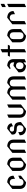

<svg xmlns="http://www.w3.org/2000/svg" viewBox="2507 -3304 816 5870"><g transform="rotate(-90 2915.0 -369.0)"><path d="M275.9 19.5Q183.6 13.2 133.8 -27.3Q73.2 -77.1 73.2 -172.4V-399.9L275.9 -556.6Q368.2 -550.3 418 -509.8Q478.5 -460.4 478.5 -364.7L385.7 -320.8H380.9V-364.7Q380.9 -423.8 349.1 -452.6Q318.8 -479.5 275.9 -479.5Q228 -479 199.7 -449.7Q170.9 -419.9 170.9 -364.7V-172.4Q170.9 -113.3 202.6 -84.5Q232.9 -57.6 275.9 -57.6Q323.7 -58.1 352.1 -87.4Q380.9 -117.2 380.9 -172.4L473.6 -216.3H478.5V-137.2Z M827.6 19.5Q735.4 13.2 685.5 -27.3Q625 -77.1 625 -172.4V-399.9L827.6 -556.6Q919.9 -550.3 969.7 -509.8Q1030.3 -460.4 1030.3 -364.7V-137.2ZM827.6 -57.6Q874 -57.6 903.3 -87.4Q932.6 -117.2 932.6 -172.4V-364.7Q932.6 -425.8 900.6 -452.6Q868.7 -479.5 827.6 -479.5Q781.2 -479.5 752 -449.7Q722.7 -419.9 722.7 -364.7V-172.4Q722.7 -111.3 754.4 -84.5Q786.1 -57.6 827.6 -57.6Z M1176.8 19.5V-399.9L1379.4 -556.6Q1471.7 -550.3 1521.5 -509.8Q1582 -460.4 1582 -364.7V-24.4L1489.3 19.5H1484.4V-364.7Q1484.4 -425.8 1452.6 -452.6Q1420.9 -479.5 1379.4 -479.5Q1333.5 -479.5 1303.2 -449.7Q1274.4 -421.4 1274.4 -364.7V-24.4L1181.6 19.5Z M1916.5 19.5Q1824.2 13.2 1774.4 -27.3Q1713.9 -76.7 1713.9 -172.4L1806.6 -216.3H1811.5V-172.4Q1811.5 -113.3 1843.3 -84.5Q1873.5 -57.6 1916.5 -57.6Q1963.4 -57.6 1992.4 -87.4Q2021.5 -117.2 2021.5 -171.9Q2021.5 -227.1 1988.8 -247.6Q1960.4 -265.1 1916 -265.1Q1801.8 -265.1 1756.8 -317.9Q1734.4 -344.7 1734.4 -415.5L1916.5 -556.6Q1987.8 -555.2 2036.1 -513.7Q2075.2 -480 2084.5 -425.8L1991.7 -381.8H1986.8V-396Q1986.8 -431.2 1972.2 -449.2Q1947.8 -479.5 1905.3 -479.5Q1863.3 -479.5 1842.3 -453.1Q1827.1 -434.1 1827.1 -406.2Q1827.1 -375 1853.5 -356.4Q1868.2 -346.2 1916 -346.2Q2021 -346.2 2066.9 -305.7Q2119.1 -259.8 2119.1 -137.2Z M2453.6 19.5Q2361.3 13.2 2311.5 -27.3Q2251 -76.7 2251 -172.4V-512.7L2343.8 -556.6H2348.6V-172.4Q2348.6 -111.3 2380.4 -84.5Q2412.1 -57.6 2453.6 -57.6Q2499.5 -57.6 2529.8 -87.4Q2558.6 -115.7 2558.6 -172.4V-512.7L2651.4 -556.6H2656.2V-137.2Z M2802.7 19.5V-399.9L3005.4 -556.6Q3098.6 -550.3 3147.5 -509.8Q3172.9 -488.8 3188 -460L3313 -556.6Q3405.3 -550.3 3455.1 -509.8Q3515.6 -460.4 3515.6 -364.7V-24.4L3422.9 19.5H3418V-364.7Q3418 -425.8 3386.2 -452.6Q3354.5 -479.5 3313 -479.5Q3267.1 -479.5 3236.8 -449.7Q3208 -421.4 3208 -364.7V-24.4L3115.2 19.5H3110.4V-364.7Q3110.4 -425.8 3078.6 -452.6Q3046.9 -479.5 3005.4 -479.5Q2959.5 -479.5 2929.2 -449.7Q2900.4 -421.4 2900.4 -364.7V-24.4L2807.6 19.5Z M3840.3 -57.6Q3891.6 -57.6 3916.5 -87.4Q3945.3 -122.1 3945.3 -173.8Q3945.3 -233.4 3913.6 -261.7Q3883.3 -288.6 3840.3 -288.6Q3789.1 -288.6 3764.2 -258.8Q3735.4 -224.1 3735.4 -173.8Q3735.4 -112.8 3767.1 -84.5Q3797.9 -57.6 3840.3 -57.6ZM3840.3 19.5Q3749.5 13.2 3698.2 -27.3Q3637.7 -75.2 3637.7 -172.4V-209L3840.3 -365.7Q3901.9 -361.3 3945.3 -341.3V-364.7Q3945.3 -423.8 3913.6 -452.6Q3883.3 -479.5 3840.3 -479.5Q3792.5 -479.5 3764.2 -449.7L3737.3 -477.1L3840.3 -556.6Q3932.6 -550.3 3982.4 -509.8Q4043 -460.4 4043 -364.7V-24.4L3950.2 19.5H3945.3V-62Z M4250.5 19.5V-473.6H4118.7V-478.5L4146.5 -537.1H4250.5V-712.9L4343.3 -756.8H4348.1V-537.1H4480V-532.2L4452.1 -473.6H4348.1V-24.4L4255.4 19.5Z M4758.3 19.5Q4666 13.2 4616.2 -27.3Q4555.7 -77.1 4555.7 -172.4V-399.9L4758.3 -556.6Q4850.6 -550.3 4900.4 -509.8Q4960.9 -460.4 4960.9 -364.7V-137.2ZM4758.3 -57.6Q4804.7 -57.6 4834 -87.4Q4863.3 -117.2 4863.3 -172.4V-364.7Q4863.3 -425.8 4831.3 -452.6Q4799.3 -479.5 4758.3 -479.5Q4711.9 -479.5 4682.6 -449.7Q4653.3 -419.9 4653.3 -364.7V-172.4Q4653.3 -111.3 4685.1 -84.5Q4716.8 -57.6 4758.3 -57.6Z M5107.4 19.5V-399.9L5310.1 -556.6Q5402.3 -550.3 5452.1 -509.8Q5512.7 -460.4 5512.7 -364.7L5419.9 -320.8H5415V-364.7Q5415 -425.8 5383.1 -452.6Q5351.1 -479.5 5309.6 -479.5Q5267.1 -479.5 5233.9 -449.7Q5205.1 -423.8 5205.1 -364.7V-24.4L5112.3 19.5Z M5634.8 19.5V-512.7L5727.5 -556.6H5732.4V-24.4L5639.6 19.5ZM5732.4 -756.8V-645.5L5639.6 -601.6H5634.8V-712.9L5727.5 -756.8Z"/></g></svg>

Font: Nova Cut
Style: Book
Weight: 400
Version: Version 2.000